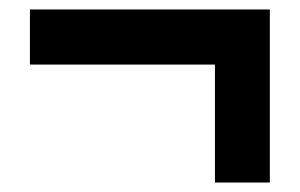

<svg xmlns="http://www.w3.org/2000/svg" viewBox="-20 -590 640 410"><path d="M43.9 -452.1V-569.8H556.2V-200.2H439V-452.1Z"/></svg>

Font: Cooper Hewitt
Style: Semibold
Weight: 709
Designer: Village Type and Design LLC
Foundry: Cooper Hewitt Smithsonian Design Museum
Version: 1.000